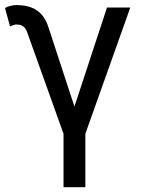

<svg xmlns="http://www.w3.org/2000/svg" viewBox="-20 -538 578 772"><path d="M323.2 0 503.9 -507.8H410.2L279.3 -109.4L175.3 -426.8Q166 -457 149.4 -477.1Q132.8 -497.1 107.4 -507.3Q82 -517.6 45.9 -517.6Q34.2 -517.6 21.2 -514.2Q8.3 -510.7 0 -505.9L20.5 -431.6Q24.9 -434.1 32.5 -436.8Q40 -439.5 45.9 -439.5Q59.1 -439.5 67.4 -435.5Q75.7 -431.6 81.3 -424.1Q86.9 -416.5 90.3 -405.3L235.4 0V214.8H323.2Z"/></svg>

Font: Giphurs
Style: Regular
Weight: 400
Version: Version 2.010